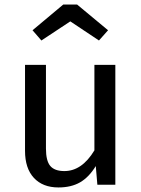

<svg xmlns="http://www.w3.org/2000/svg" viewBox="-20 -812 622 844"><path d="M487 0H408L401 -82Q371 -33 332 -10.5Q293 12 237 12Q168 12 129 -30Q90 -72 90 -149V-527H182V-159Q182 -105 201 -82.5Q220 -60 263 -60Q340 -60 395 -151V-527H487ZM123 -679 258 -792H319L455 -679L415 -634L289 -718L162 -634Z"/></svg>

Font: Wolseley Sans
Style: Regular
Weight: 400
Designer: Carrois Corporate & Edenspiekermann AG
Foundry: Carrois Corporate GbR & Edenspiekermann AG
Version: Version 4.202